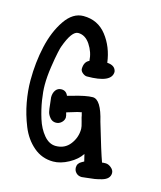

<svg xmlns="http://www.w3.org/2000/svg" viewBox="-97 -686 635 758"><g transform="rotate(15 221.0 -307.0)"><path d="M14 -316Q14 -389 29 -455.5Q44 -522 76 -568.5Q108 -615 151 -615Q210 -615 245.5 -569.5Q281 -524 289 -461Q322 -459 326 -434Q326 -388 225 -388Q217 -388 208 -395Q199 -402 198 -411Q198 -441 219 -450Q217 -485 197 -515Q177 -545 148 -545Q122 -545 97 -476Q95 -472 90 -449.5Q85 -427 79 -387Q73 -347 73 -313Q73 -286 78.5 -251Q84 -216 95.5 -179Q107 -142 128.5 -116.5Q150 -91 177 -91Q214 -91 235.5 -119Q257 -147 257 -182Q257 -191 251.5 -209.5Q246 -228 245 -236Q243 -240 243 -246Q226 -244 203 -236L183 -230Q185 -220 186 -219Q186 -218 186 -215L187 -212Q187 -199 177 -189.5Q167 -180 154 -180Q139 -180 129.5 -191.5Q120 -203 117.5 -214Q115 -225 113 -246.5Q111 -268 110 -272Q110 -290 118.5 -301.5Q127 -313 142 -313Q161 -313 169 -294L188 -299Q242 -315 269 -315Q303 -315 323 -229Q357 -113 371 -75Q374 -76 386 -76Q397 -76 408.5 -66.5Q420 -57 420 -45Q420 -33 412 -24.5Q404 -16 388 -11.5Q372 -7 359.5 -5Q347 -3 326 -1L308 1Q294 1 285 -8Q276 -17 276 -30Q276 -47 293 -56L302 -61L295 -90Q279 -65 246 -47Q213 -29 183 -29Q137 -29 102.5 -58.5Q68 -88 49.5 -134Q31 -180 22.5 -226.5Q14 -273 14 -316Z"/></g></svg>

Font: Because We Build
Style: Regular
Weight: 400
Designer: Liz Wetzel, Aaron Williamson, Russ McMullin
Foundry: Red Hat
Version: Version 1.000